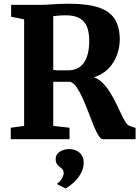

<svg xmlns="http://www.w3.org/2000/svg" viewBox="-20 -770 770 1062"><path d="M39.5 0V-63.5L113.5 -73.5V-663L41.5 -677.5V-743H190Q222 -743 248.8 -744.8Q275.5 -746.5 302 -748Q328.5 -749.5 359.5 -749.5Q464 -749.5 526 -728.5Q588 -707.5 615.2 -663.5Q642.5 -619.5 642.5 -551Q642.5 -510 627.5 -467.5Q612.5 -425 581 -391.8Q549.5 -358.5 499.5 -342.5Q527.5 -332.5 549.8 -309.5Q572 -286.5 590 -257Q608 -227.5 623.2 -196.2Q638.5 -165 651 -138Q663.5 -111 675.5 -93.2Q687.5 -75.5 699.5 -72.5L730 -62.5V0H550Q537.5 0 524.5 -21Q511.5 -42 497.8 -75.8Q484 -109.5 469.5 -148Q455 -186.5 439 -222.8Q423 -259 405.8 -284.8Q388.5 -310.5 369.5 -317.5Q360 -317.5 347 -317.5Q334 -317.5 320.5 -317.5Q307 -317.5 295 -317.5Q283 -317.5 274.5 -318V-73.5L364.5 -63.5V0ZM358 -381Q393 -381 419.2 -398.5Q445.5 -416 459.5 -452.5Q473.5 -489 473.5 -545Q473.5 -591.5 460.8 -622.8Q448 -654 419.2 -669.8Q390.5 -685.5 342 -685.5Q328 -685.5 315.5 -684.5Q303 -683.5 292.8 -682.5Q282.5 -681.5 274.5 -680.5V-383Q283 -381.5 299.8 -381Q316.5 -380.5 333.2 -380.8Q350 -381 358 -381ZM443 131Q442.5 163.5 425.5 192.2Q408.5 221 385.5 241.5Q362.5 262 344 272H342.5L299 251L297 243.5Q310 238 321 219.5Q332 201 332 189.5Q332 173.5 325.2 166.2Q318.5 159 311.5 154Q303.5 148.5 295.8 138.5Q288 128.5 288 110Q288 89.5 300.8 77.2Q313.5 65 330.2 59.8Q347 54.5 358 54.5H361Q397.5 54.5 420.5 74.8Q443.5 95 443 131Z"/></svg>

Font: Merriweather Light 18pt ExtraBold
Style: Regular
Weight: 800
Version: Version 2.100